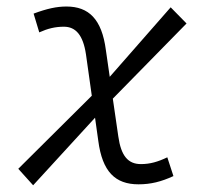

<svg xmlns="http://www.w3.org/2000/svg" viewBox="-20 -547 626 580"><path d="M80.1 12.7 267.1 -191.4 276.9 -121.6C289.1 -28.3 328.1 9.8 398.4 9.8C435.5 9.8 466.8 2 503.9 -15.1L485.4 -71.8C457 -58.1 433.1 -51.3 405.8 -51.3C366.7 -51.3 345.7 -76.2 337.4 -134.8L320.8 -249L543.5 -476.1L495.6 -524.9L311.5 -314.9L299.8 -396C287.6 -489.3 248 -527.3 180.7 -527.3C151.4 -527.3 122.1 -521 81.5 -505.9L98.6 -449.2C124.5 -460.9 147 -466.3 172.9 -466.3C208.5 -466.3 231 -441.4 239.7 -382.8L257.3 -257.8L35.2 -37.1Z"/></svg>

Font: Cascadia Code NF Light
Style: Italic
Weight: 300
Italic angle: -10°
Monospace: yes
Designer: Aaron Bell
Foundry: Saja Typeworks
Version: Version 2404.023